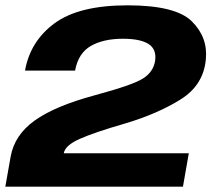

<svg xmlns="http://www.w3.org/2000/svg" viewBox="-32 -701 826 721"><path d="M-12 0H655L677 -125.5H207.5Q212.5 -155 267.5 -179.5Q322.5 -204 438.5 -237.5Q559.5 -273.5 646 -327.5Q732.5 -381.5 741 -478.5Q749 -561 688.2 -621Q627.5 -681 447 -681Q265 -681 173.2 -613.8Q81.5 -546.5 62 -436H250Q262 -501.5 309.2 -528.5Q356.5 -555.5 429.5 -555.5Q495 -555.5 525.8 -535.8Q556.5 -516 550.5 -473Q544 -430.5 504.2 -405.8Q464.5 -381 323 -343Q173.5 -302.5 98 -248.2Q22.5 -194 8 -113Z"/></svg>

Font: Anybody Expanded
Style: Bold Italic
Weight: 700
Width: 7
Italic angle: -10°
Version: Version 1.113;gftools[0.9.25]